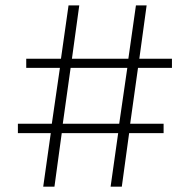

<svg xmlns="http://www.w3.org/2000/svg" viewBox="-20 -701 709 718"><path d="M46.9 -203.1V-238.3H173.8L204.1 -447.3H78.1V-481.4H208L236.3 -680.7H276.4L249 -481.4H460L488.3 -680.7H528.3L501 -481.4H623V-447.3H496.1L466.8 -238.3H591.8V-203.1H462.9L435.5 -2.9H393.6L421.9 -203.1H210.9L183.6 -2.9H141.6L169.9 -203.1ZM214.8 -238.3H425.8L456.1 -447.3H244.1Z"/></svg>

Font: Gothic A1 ExtraLight
Style: Regular
Weight: 275
Designer: HanYang I&C Co.,Ltd.
Foundry: HanYang I&C Co.,Ltd.
Version: Version 2.50